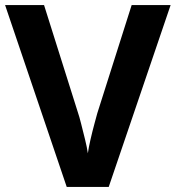

<svg xmlns="http://www.w3.org/2000/svg" viewBox="-20 -734 690 754"><path d="M650 -714 407 0H242L0 -714H153L287 -289Q291 -278 298.5 -248.5Q306 -219 314 -186.5Q322 -154 325 -132Q328 -154 335.5 -186.5Q343 -219 351 -248.5Q359 -278 362 -289L497 -714Z"/></svg>

Font: Noto Sans New Tai Lue
Style: Regular
Weight: 400
Designer: Monotype Design Team
Foundry: Monotype Imaging Inc.
Version: Version 2.003